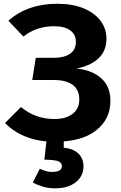

<svg xmlns="http://www.w3.org/2000/svg" viewBox="-20 -749 655 1038"><path d="M290.3 -728.7Q370.8 -728.7 430.3 -704.6Q489.7 -680.5 522.6 -637.9Q555.4 -595.4 555.4 -539.5Q555.4 -474.4 513.1 -434.1Q470.8 -393.8 393.8 -378.5Q476.9 -370.3 526.9 -326.2Q576.9 -282.1 576.9 -203.1Q576.9 -104.1 498.7 -43.3Q420.5 17.4 276.9 17.4Q189.7 17.4 121.8 -9.2Q53.8 -35.9 7.2 -84.1L93.3 -170.3Q170.8 -105.6 274.4 -105.6Q336.4 -105.6 372.6 -133.6Q408.7 -161.5 408.7 -210.3Q408.7 -264.6 372.6 -290.5Q336.4 -316.4 272.3 -316.4H154.4L173.3 -436.4H272.3Q325.6 -436.4 357.9 -457.9Q390.3 -479.5 390.3 -523.1Q390.3 -562.6 359.5 -584.9Q328.7 -607.2 273.3 -607.2Q175.9 -607.2 106.7 -551.3L25.1 -636.9Q129.2 -728.7 290.3 -728.7ZM314.4 148.7Q314.4 128.2 290.8 121.3Q267.2 114.4 220 114.4L234.4 -16.4H324.6V49.2Q378.5 55.4 404.9 82.3Q431.3 109.2 431.3 150.8Q431.3 203.1 389.5 236.2Q347.7 269.2 277.9 269.2Q241.5 269.2 210 259.5Q178.5 249.7 157.4 237.4L195.4 163.1Q210.3 170.8 227.2 175.6Q244.1 180.5 261 180.5Q285.6 180.5 300 173.3Q314.4 166.2 314.4 148.7Z"/></svg>

Font: FiraCode Nerd Font Mono
Style: Bold
Weight: 700
Monospace: yes
Designer: Carrois Corporate, Edenspiekermann AG, Nikita Prokopov
Foundry: Carrois Corporate, Edenspiekermann AG, Nikita Prokopov
Version: Version 6.002;Nerd Fonts 3.3.0